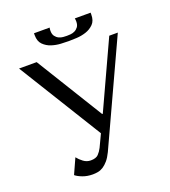

<svg xmlns="http://www.w3.org/2000/svg" viewBox="-155 -972 970 1096"><g transform="rotate(-20 330.0 -424.0)"><path d="M137 -700H30L343 -193L307 -117Q297 -97 282.5 -82Q268 -67 236 -67Q212 -67 192 -82Q172 -97 159 -114L117 -21Q131 -9 158.5 1.5Q186 12 220 12Q235 12 251.5 9Q268 6 283.5 -4Q299 -14 314 -31.5Q329 -49 343 -78L630 -700H578L391 -294H387ZM351 -750Q369 -750 398.5 -751.5Q428 -753 455.5 -762Q483 -771 503 -791Q523 -811 523 -848V-860H427Q428 -855 428.5 -850.5Q429 -846 429 -841Q429 -820 420 -808Q411 -796 398.5 -790Q386 -784 373 -783Q360 -782 351 -782Q342 -782 328.5 -783Q315 -784 302.5 -790Q290 -796 281 -808Q272 -820 272 -841Q272 -846 272.5 -850.5Q273 -855 274 -860H179V-848Q179 -811 199 -791Q219 -771 246.5 -762Q274 -753 303 -751.5Q332 -750 351 -750Z"/></g></svg>

Font: Tenor Sans
Style: Regular
Weight: 400
Designer: Denis Masharov
Foundry: Denis Masharov
Version: Version 1.1